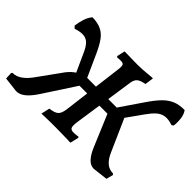

<svg xmlns="http://www.w3.org/2000/svg" viewBox="-136 -919 1203 1203"><g transform="rotate(45 465.5 -318.0)"><path d="M91 15 -10 3 -12 -43 -7 -50Q28 -50 58.5 -73Q89 -96 117 -137L210 -266Q235 -304 263.5 -325.5Q292 -347 332 -359L651 -358L669 -390L783 -133Q801 -92 825.5 -71Q850 -50 883 -50L891 -43L879 3L778 15Q749 15 725.5 -10Q702 -35 683 -81L595 -290H347L208 -77Q178 -31 149.5 -8Q121 15 91 15ZM299 -280 219 -456Q204 -490 186.5 -509Q169 -528 142.5 -531.5Q116 -535 73 -521L59 -535Q63 -566 73 -598Q83 -630 102 -651Q149 -650 180.5 -635Q212 -620 234.5 -588.5Q257 -557 280 -506L364 -320ZM302 2 315 -55Q358 -60 374.5 -75.5Q391 -91 396 -134L446 -533Q450 -564 445 -574Q440 -584 420 -584Q411 -584 400 -583Q389 -582 388 -582L383 -589L395 -642Q404 -642 427 -641.5Q450 -641 475 -640.5Q500 -640 513 -640Q533 -640 557 -641.5Q581 -643 603.5 -645.5Q626 -648 640 -648L632 -590Q594 -583 579 -570.5Q564 -558 559 -530L499 -123Q493 -83 499 -69.5Q505 -56 527 -56Q542 -56 555 -58Q568 -60 568 -60L573 -54L559 3Q549 2 525 1.5Q501 1 474.5 0.5Q448 0 430 0Q408 0 382.5 0Q357 0 335.5 1Q314 2 302 2ZM641 -280 583 -320 712 -509Q747 -561 777.5 -591.5Q808 -622 842 -635.5Q876 -649 921 -648Q937 -626 941 -594Q945 -562 941 -531L929 -523Q889 -537 860.5 -532Q832 -527 809.5 -506.5Q787 -486 764 -453Z"/></g></svg>

Font: Alegreya SemiBold
Style: Italic
Weight: 600
Italic angle: -7°
Designer: Juan Pablo del Peral
Foundry: Huerta Tipografica
Version: Version 2.009